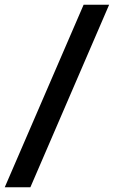

<svg xmlns="http://www.w3.org/2000/svg" viewBox="-88 -731 481 812"><path d="M373.5 -710.9 40.5 61H-67.9L265.6 -710.9Z"/></svg>

Font: Roboto Condensed ExtraBold
Style: Italic
Weight: 800
Italic angle: -12°
Designer: Christian Robertson
Foundry: Google
Version: Version 3.008; 2023